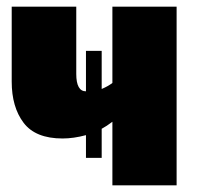

<svg xmlns="http://www.w3.org/2000/svg" viewBox="-20 -554 590 574"><path d="M508 0H316V-190Q299 -177 284 -169V-82H237V-150Q200 -140 167 -140Q86 -140 50.5 -187Q15 -234 15 -310V-534H208V-333Q208 -281 237 -281V-402H284V-288Q303 -296 316 -306V-534H508Z"/></svg>

Font: Trujillo Black
Style: Regular
Weight: 900
Designer: Fira Sans original fonts by bBox Type GmbH, Carrois Corporate GbR, & Edenspiekermann AG / Changes by Cristiano Sobral
Foundry: Fira Sans original fonts by bBox Type GmbH, Carrois Corporate GbR, & Edenspiekermann AG / Changes by Cristiano Sobral
Version: Version 4.301;July 28, 2020;FontCreator 13.0.0.2655 64-bit